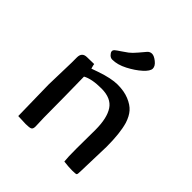

<svg xmlns="http://www.w3.org/2000/svg" viewBox="-183 -792 919 919"><g transform="rotate(45 277.0 -332.0)"><path d="M115 -433 162 -434Q162 -429 168 -409Q174 -411 202 -421Q268 -444 311.5 -444Q355 -444 388 -430.5Q421 -417 439 -396.5Q457 -376 468 -342Q484 -287 484 -196Q484 -196 479 -25Q479 -5 475.5 -2Q472 1 447.5 1Q423 1 391 -3Q388 -27 388 -87L389 -215Q389 -295 362 -335.5Q335 -376 269.5 -376Q204 -376 170 -357L172 -223Q173 -133 173 -83L175 -24Q175 -8 167 -3.5Q159 1 133 1L81 -1L77 -210L81 -362V-398Q81 -433 115 -433ZM208 -510Q197 -510 188 -519Q179 -528 178 -536Q177 -544 185.5 -551Q194 -558 209.5 -568Q225 -578 239.5 -589Q254 -600 272 -621.5Q290 -643 299.5 -654Q309 -665 323 -665Q337 -665 356.5 -649.5Q376 -634 376 -617Q376 -600 349 -575.5Q322 -551 282.5 -530.5Q243 -510 208 -510Z"/></g></svg>

Font: Cagliostro
Style: Regular
Weight: 400
Designer: Matthew Desmond
Foundry: Matthew Desmond
Version: Version